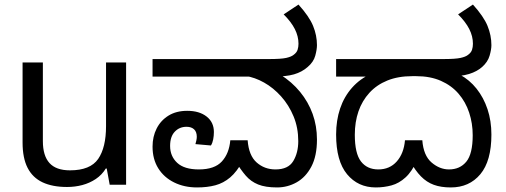

<svg xmlns="http://www.w3.org/2000/svg" viewBox="-20 -810 2217 842"><path d="M533 -536V0H461L448 -71H444Q427 -43 400 -25Q373 -7 341 1.5Q309 10 274 10Q210 10 166.5 -10.5Q123 -31 101 -74Q79 -117 79 -185V-536H168V-191Q168 -127 197 -95Q226 -63 287 -63Q376 -63 410.5 -113Q445 -163 445 -257V-536Z M844 12Q788 12 743.5 -10Q699 -32 674 -72Q649 -112 649 -167Q649 -211 667 -246.5Q685 -282 719 -303Q753 -324 801 -324Q854 -324 886 -299Q918 -274 918 -231Q918 -215 915 -199Q912 -183 905 -172L837 -178Q839 -184 841 -193.5Q843 -203 843 -210Q843 -232 831 -243Q819 -254 798 -254Q767 -254 746.5 -232.5Q726 -211 726 -170Q726 -125 757 -96Q788 -67 852 -67Q921 -67 953 -102Q985 -137 990 -195H1066Q1071 -128 1105.5 -97.5Q1140 -67 1188 -67Q1244 -67 1266 -103.5Q1288 -140 1288 -191Q1288 -250 1267.5 -299.5Q1247 -349 1213 -387Q1179 -425 1138 -448Q1097 -471 1056 -477L1209 -483Q1260 -451 1296 -407Q1332 -363 1351 -310.5Q1370 -258 1370 -198Q1370 -126 1345.5 -79.5Q1321 -33 1281 -10.5Q1241 12 1195 12Q1144 12 1112 -1Q1080 -14 1058 -39.5Q1036 -65 1014 -101L1045 -105Q1019 -57 989.5 -32Q960 -7 924.5 2.5Q889 12 844 12ZM649 -474V-551H1159Q1213 -551 1235 -556Q1257 -561 1267 -569Q1281 -579 1285 -591.5Q1289 -604 1289 -618Q1289 -651 1273 -682.5Q1257 -714 1224 -747L1289 -790Q1336 -738 1353 -696.5Q1370 -655 1370 -612Q1370 -593 1362.5 -565.5Q1355 -538 1329 -516Q1304 -494 1269.5 -484Q1235 -474 1177 -474Z M1628 12Q1550 12 1502 -46Q1454 -104 1454 -220Q1454 -282 1471.5 -334Q1489 -386 1524 -425.5Q1559 -465 1609 -487L1624 -474H1454V-551H1924Q1977 -551 1999.5 -556Q2022 -561 2032 -569Q2046 -579 2050 -591.5Q2054 -604 2054 -618Q2054 -651 2038 -682.5Q2022 -714 1989 -747L2054 -790Q2101 -738 2118 -696.5Q2135 -655 2135 -612Q2135 -593 2127 -565.5Q2119 -538 2094 -516Q2084 -507 2069.5 -499Q2055 -491 2037 -485.5Q2019 -480 1995 -477L1996 -483Q2039 -460 2070 -421Q2101 -382 2118 -331Q2135 -280 2135 -220Q2135 -104 2086.5 -46Q2038 12 1957 12Q1914 12 1882.5 0.5Q1851 -11 1826 -36.5Q1801 -62 1778 -104L1810 -109Q1787 -58 1758.5 -32Q1730 -6 1697 3Q1664 12 1628 12ZM1639 -67Q1689 -67 1720 -102Q1751 -137 1756 -195H1832Q1837 -128 1872.5 -97.5Q1908 -67 1949 -67Q1997 -67 2025 -101Q2053 -135 2053 -217Q2053 -269 2037.5 -316Q2022 -363 1991 -399Q1960 -435 1913.5 -455.5Q1867 -476 1805 -476H1788Q1726 -476 1679 -457Q1632 -438 1600 -403Q1568 -368 1552 -321.5Q1536 -275 1536 -219Q1536 -137 1563 -102Q1590 -67 1639 -67Z"/></svg>

Font: hexlkannada05
Style: Book
Weight: 400
Designer: Jelle Bosma - Monotype Design Team
Foundry: Monotype Imaging Inc.
Version: Version 2.003